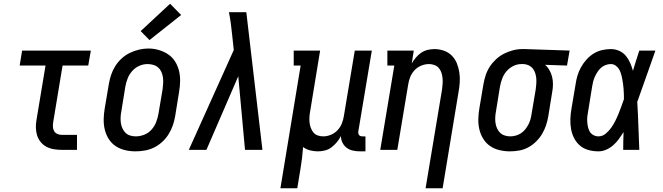

<svg xmlns="http://www.w3.org/2000/svg" viewBox="-20 -800 3540 1025"><path d="M310 0Q288 0 267 -3.5Q246 -7 228 -16.5Q210 -26 197 -42Q184 -58 178 -77.5Q172 -97 171.5 -118.5Q171 -140 175 -161L223 -450H85L98 -530H465L451 -450H314L264 -148Q262 -136 262.5 -123Q263 -110 269 -100Q275 -90 286 -85Q297 -80 310 -80H391V0Z M703 8Q675 8 647.5 1.5Q620 -5 597.5 -20Q575 -35 560.5 -58Q546 -81 539.5 -107.5Q533 -134 533.5 -163Q534 -192 539 -221L561 -351Q565 -375 573 -399.5Q581 -424 595 -446.5Q609 -469 629 -487.5Q649 -506 673 -517.5Q697 -529 722 -535Q747 -541 772 -541Q801 -541 828 -533Q855 -525 877.5 -510Q900 -495 914.5 -472Q929 -449 935.5 -422.5Q942 -396 941.5 -367Q941 -338 936 -309L915 -179Q911 -155 902.5 -130.5Q894 -106 880 -83.5Q866 -61 846 -42.5Q826 -24 802.5 -12.5Q779 -1 753.5 3.5Q728 8 703 8ZM705 -72Q728 -72 750.5 -81Q773 -90 789 -108Q805 -126 813.5 -148Q822 -170 826 -193L848 -323Q850 -338 851 -354.5Q852 -371 850 -386Q848 -401 842 -415Q836 -429 825 -439Q814 -449 799 -453.5Q784 -458 768 -458Q745 -458 723.5 -448.5Q702 -439 686 -421Q670 -403 661.5 -381.5Q653 -360 649 -337L628 -207Q625 -192 624 -176Q623 -160 625 -145Q627 -130 633 -116Q639 -102 649.5 -91.5Q660 -81 674.5 -76.5Q689 -72 705 -72ZM778 -586 731 -634 888 -780 947 -720Z M988 0 1228 -533 1219 -617Q1216 -647 1212 -676.5Q1208 -706 1202 -735H1295L1381 0H1288L1252 -393L1082 0Z M1477 205 1585 -450H1548V-530H1689L1636 -207Q1633 -192 1632 -176.5Q1631 -161 1632.5 -146.5Q1634 -132 1639 -118Q1644 -104 1653 -93Q1662 -82 1676 -77Q1690 -72 1706 -72Q1726 -72 1746.5 -80.5Q1767 -89 1782 -105Q1797 -121 1805 -141Q1813 -161 1816 -182L1874 -530H1965L1893 -99Q1892 -93 1893 -88Q1894 -83 1897 -79Q1900 -75 1905 -73.5Q1910 -72 1916 -72H1931V8H1902Q1883 8 1864.5 4Q1846 0 1831.5 -10.5Q1817 -21 1808.5 -38Q1800 -55 1800 -74Q1791 -56 1778 -40.5Q1765 -25 1749 -13Q1733 -1 1714 3.5Q1695 8 1677 8Q1655 8 1634.5 2.5Q1614 -3 1598 -15Q1596 15 1592.5 44Q1589 73 1584 102L1567 205Z M2252 205 2340 -323Q2342 -338 2343 -353.5Q2344 -369 2342.5 -383.5Q2341 -398 2336.5 -412Q2332 -426 2322.5 -437Q2313 -448 2299 -453Q2285 -458 2270 -458Q2249 -458 2228.5 -449.5Q2208 -441 2193 -425Q2178 -409 2170 -389Q2162 -369 2159 -348L2101 0H2010L2085 -450H2048V-530H2189L2178 -461Q2187 -477 2199.5 -492Q2212 -507 2228 -518Q2244 -529 2262.5 -533.5Q2281 -538 2299 -538Q2325 -538 2349.5 -529.5Q2374 -521 2391.5 -503.5Q2409 -486 2418.5 -463Q2428 -440 2432 -414.5Q2436 -389 2434.5 -362.5Q2433 -336 2428 -309L2343 205Z M2702 8Q2674 8 2646.5 1.5Q2619 -5 2597 -20Q2575 -35 2560.5 -58Q2546 -81 2539.5 -107.5Q2533 -134 2533.5 -163Q2534 -192 2539 -221L2561 -351Q2565 -375 2573 -399Q2581 -423 2595 -444.5Q2609 -466 2628.5 -484Q2648 -502 2671 -513.5Q2694 -525 2718.5 -531.5Q2743 -538 2768 -538Q2772 -538 2775.5 -538Q2779 -538 2783 -538L3021 -530L3007 -450L2890 -454Q2904 -442 2913.5 -425Q2923 -408 2927.5 -389.5Q2932 -371 2932 -350.5Q2932 -330 2928 -309L2907 -179Q2903 -155 2895 -131Q2887 -107 2874 -85Q2861 -63 2841.5 -44Q2822 -25 2799.5 -13Q2777 -1 2752 3.5Q2727 8 2702 8ZM2704 -72Q2718 -72 2733 -76Q2748 -80 2761 -88.5Q2774 -97 2784 -109.5Q2794 -122 2801 -135.5Q2808 -149 2812 -163.5Q2816 -178 2818 -193L2840 -323Q2842 -337 2843 -352Q2844 -367 2843 -381Q2842 -395 2837.5 -409Q2833 -423 2825 -433.5Q2817 -444 2804 -450.5Q2791 -457 2776 -458H2770Q2768 -458 2766 -458Q2764 -458 2763 -458Q2741 -458 2720 -447.5Q2699 -437 2684 -419.5Q2669 -402 2661 -380.5Q2653 -359 2649 -337L2628 -207Q2625 -192 2624 -176Q2623 -160 2625 -145Q2627 -130 2633 -116Q2639 -102 2649 -92Q2659 -82 2673.5 -77Q2688 -72 2704 -72Z M3175 8Q3148 8 3122 1Q3096 -6 3076.5 -22.5Q3057 -39 3045 -62.5Q3033 -86 3028.5 -112Q3024 -138 3025 -165.5Q3026 -193 3031 -221L3053 -351Q3056 -374 3063 -397Q3070 -420 3082 -441.5Q3094 -463 3111 -482Q3128 -501 3149 -514Q3170 -527 3194 -532.5Q3218 -538 3241 -538Q3265 -538 3286 -528.5Q3307 -519 3321 -502Q3335 -485 3344 -464.5Q3353 -444 3359 -422Q3367 -449 3375.5 -476Q3384 -503 3393 -530H3479Q3454 -461 3430.5 -392.5Q3407 -324 3382 -256Q3386 -192 3388 -128Q3390 -64 3393 0H3307Q3307 -24 3307.5 -47.5Q3308 -71 3309 -95Q3297 -76 3284 -58Q3271 -40 3254 -25Q3237 -10 3216.5 -1Q3196 8 3175 8ZM3175 -72Q3196 -72 3213 -86Q3230 -100 3242.5 -117.5Q3255 -135 3264.5 -154Q3274 -173 3282 -192.5Q3290 -212 3297 -231.5Q3304 -251 3311 -271Q3311 -285 3310.5 -298.5Q3310 -312 3309 -326Q3308 -340 3306 -353.5Q3304 -367 3301.5 -380.5Q3299 -394 3295 -407Q3291 -420 3284.5 -431Q3278 -442 3266.5 -450Q3255 -458 3241 -458Q3227 -458 3213.5 -453Q3200 -448 3189 -438.5Q3178 -429 3170 -416.5Q3162 -404 3156 -391Q3150 -378 3146.5 -364.5Q3143 -351 3141 -337L3120 -207Q3117 -193 3115.5 -178.5Q3114 -164 3115 -149.5Q3116 -135 3119 -121.5Q3122 -108 3129 -96.5Q3136 -85 3148.5 -78.5Q3161 -72 3175 -72Z"/></svg>

Font: Iosevka Slab Medium
Style: Italic
Weight: 500
Italic angle: -9°
Monospace: yes
Designer: Belleve Invis
Foundry: Belleve Invis
Version: Version 11.1.0; ttfautohint (v1.8.3)